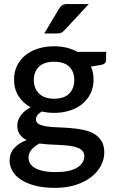

<svg xmlns="http://www.w3.org/2000/svg" viewBox="-20 -748 564 950"><path d="M247.5 -259.5Q297.5 -259.5 322.5 -285Q347.5 -310.5 347.5 -351.5Q347.5 -393.5 322.5 -418Q297.5 -442.5 247.5 -442.5Q198 -442.5 172.8 -418Q147.5 -393.5 147.5 -351.5Q147.5 -331.5 154 -314.5Q160.5 -297.5 173 -285.2Q185.5 -273 204.2 -266.2Q223 -259.5 247.5 -259.5ZM397 25Q397 8 387.2 -2.2Q377.5 -12.5 361 -18.2Q344.5 -24 322.5 -26.8Q300.5 -29.5 275.8 -30.8Q251 -32 225.2 -33.2Q199.5 -34.5 175.5 -38Q151.5 -25.5 136.2 -8Q121 9.5 121 32.5Q121 47.5 128.8 60.5Q136.5 73.5 152.8 83Q169 92.5 194.2 98Q219.5 103.5 255 103.5Q326 103.5 361.5 81.5Q397 59.5 397 25ZM505 -491.5V-451.5Q505 -431.5 481 -427L430 -418.5Q443 -389.5 443 -354Q443 -316.5 428.2 -286Q413.5 -255.5 387.5 -234Q361.5 -212.5 325.5 -201Q289.5 -189.5 247.5 -189.5Q231.5 -189.5 216.2 -191.2Q201 -193 186.5 -196Q172 -187.5 165 -178Q158 -168.5 158 -158.5Q158 -142 172.5 -134Q187 -126 210.8 -122.5Q234.5 -119 265 -118Q295.5 -117 327 -114.5Q358.5 -112 389 -106.2Q419.5 -100.5 443.2 -87.2Q467 -74 481.5 -51.5Q496 -29 496 7Q496 40 479.5 71.5Q463 103 431.8 127.5Q400.5 152 355.5 166.8Q310.5 181.5 253 181.5Q196 181.5 153.8 170.5Q111.5 159.5 83.2 140.8Q55 122 41.2 97.5Q27.5 73 27.5 46.5Q27.5 10.5 50.2 -15Q73 -40.5 112 -55Q91 -65 78.2 -82.5Q65.5 -100 65.5 -128.5Q65.5 -151 82 -175.5Q98.5 -200 131.5 -217Q93.5 -238 71.5 -272.8Q49.5 -307.5 49.5 -354Q49.5 -392 64.2 -422.5Q79 -453 105.5 -474.5Q132 -496 168.2 -507.5Q204.5 -519 247.5 -519Q313.5 -519 362.5 -491.5ZM419.5 -728 299 -598.5Q291 -589.5 283.2 -586Q275.5 -582.5 263 -582.5H199L271.5 -703.5Q278.5 -716 287.8 -722Q297 -728 315 -728Z"/></svg>

Font: Lato SemiBold
Style: Regular
Weight: 600
Designer: Lukasz Dziedzic with Adam Twardoch and Botio Nikoltchev
Foundry: tyPoland Lukasz Dziedzic
Version: Version 2.015; 2015-08-06; http://www.latofonts.com/